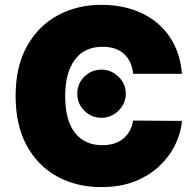

<svg xmlns="http://www.w3.org/2000/svg" viewBox="-20 -757 766 787"><path d="M725.9 -454.5H525.6Q521.3 -504.3 489.5 -534.8Q457.7 -565.3 400.6 -565.3Q326 -565.3 286.6 -511.9Q247.2 -458.5 247.2 -363.6Q247.2 -263.5 287.1 -212.7Q327.1 -161.9 399.1 -161.9Q453.5 -161.9 485.8 -189.1Q518.1 -216.3 525.6 -262.8L725.9 -261.4Q722.3 -215.2 699.9 -167.4Q677.6 -119.7 636.5 -79.4Q595.5 -39.1 535.2 -14.6Q474.8 9.9 394.9 9.9Q294.7 9.9 215.4 -33Q136 -76 90 -159.4Q44 -242.9 44 -363.6Q44 -485.1 90.9 -568.4Q137.8 -651.6 217.3 -694.4Q296.9 -737.2 394.9 -737.2Q486.5 -737.2 558.4 -704.2Q630.3 -671.2 674.2 -608Q718 -544.7 725.9 -454.5ZM396.3 -274.1Q355.1 -274.1 325.8 -303.1Q296.5 -332 296.9 -373.6Q296.5 -414.1 325.8 -442.8Q355.1 -471.6 396.3 -471.6Q435.4 -471.6 465.4 -442.8Q495.4 -414.1 495.7 -373.6Q495.4 -332 465.4 -303.1Q435.4 -274.1 396.3 -274.1Z"/></svg>

Font: Inter UI Black
Style: Regular
Weight: 900
Designer: Rasmus Andersson
Foundry: rsms
Version: 3.2;8d6f07862